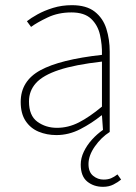

<svg xmlns="http://www.w3.org/2000/svg" viewBox="-20 -510 526 742"><path d="M378 212Q342 212 317 191.5Q292 171 292 126Q292 101 304 76Q316 51 335.5 29.5Q355 8 378 -8L374 -64H372Q335 -34 290.5 -11Q246 12 198 12Q161 12 129.5 -1Q98 -14 79 -42.5Q60 -71 60 -116Q60 -197 136 -238.5Q212 -280 374 -298Q375 -337 366.5 -375Q358 -413 332 -437.5Q306 -462 256 -462Q205 -462 164 -442.5Q123 -423 100 -406L84 -428Q99 -440 125 -454.5Q151 -469 185 -479.5Q219 -490 258 -490Q314 -490 346 -465Q378 -440 391 -399Q404 -358 404 -310V0Q371 21 346.5 56Q322 91 322 124Q322 155 340 169.5Q358 184 380 184Q397 184 409 179Q421 174 434 164L448 184Q436 194 418.5 203Q401 212 378 212ZM200 -16Q244 -16 285 -37Q326 -58 374 -98V-272Q269 -260 207.5 -239.5Q146 -219 119 -189Q92 -159 92 -118Q92 -63 124.5 -39.5Q157 -16 200 -16Z"/></svg>

Font: Source Sans 3
Style: Regular
Weight: 200
Designer: Paul D. Hunt
Foundry: Adobe
Version: Version 3.046;hotconv 1.0.118;makeotfexe 2.5.65603